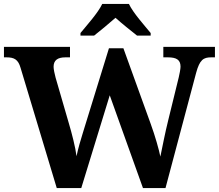

<svg xmlns="http://www.w3.org/2000/svg" viewBox="-20 -951 1107 971"><path d="M387 -784V-771H456C484 -793 534 -834 564 -861C594 -834 645 -793 673 -771H742V-784C711 -822 653 -886 632 -931H497C476 -886 418 -822 387 -784ZM84 -608 267 0H391L535 -469L703 0H817L972 -583C990 -649 1009 -661 1048 -661H1067V-714H806V-661H829C873 -661 893 -648 893 -614C893 -603 888 -576 884 -560L831 -344C815 -280 801 -207 791 -159C784 -194 765 -262 742 -325L604 -707H531L399 -279C387 -240 376 -204 367 -161C362 -204 343 -278 328 -328L261 -559C256 -577 251 -602 251 -613C251 -646 271 -661 311 -661H334V-714H0V-661H13C52 -661 72 -650 84 -608Z"/></svg>

Font: Noto Nastaliq Urdu
Style: Bold
Weight: 700
Designer: Monotype Design Team (Patrick Giasson: type design, Kamal Mansour: OpenType code, Glenda Bellarosa). Updated by Simon Co
Foundry: Monotype Imaging Inc., Simon Cozens
Version: Version 3.009